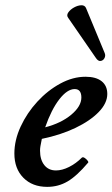

<svg xmlns="http://www.w3.org/2000/svg" viewBox="-20 -715 438 748"><path d="M164 13Q106 13 71 -22.5Q36 -58 36 -117Q36 -169 60.5 -222Q85 -275 125.5 -319Q166 -363 215 -389.5Q264 -416 313 -416Q354 -416 376 -398.5Q398 -381 398 -349Q398 -313 364.5 -278.5Q331 -244 273.5 -216.5Q216 -189 143 -174Q139 -154 137.5 -145.5Q136 -137 136 -128Q136 -93 152.5 -72Q169 -51 198 -51Q222 -51 249 -64.5Q276 -78 299 -101Q303 -104 309.5 -100Q316 -96 321 -89.5Q326 -83 323 -81Q279 -29 243 -8Q207 13 164 13ZM156 -219Q218 -235 257.5 -268Q297 -301 297 -335Q297 -368 271 -368Q242 -368 211 -328Q180 -288 156 -219ZM388 -508Q392 -498 387 -488.5Q382 -479 372 -477.5Q362 -476 353 -490L246 -645Q238 -655 246 -666.5Q254 -678 268.5 -686Q283 -694 296.5 -694.5Q310 -695 315 -684Z"/></svg>

Font: Junicode SmExp
Style: Bold Italic
Weight: 700
Width: 6
Italic angle: -11°
Designer: Peter S. Baker
Version: Version 2.205; ttfautohint (v1.8.4)